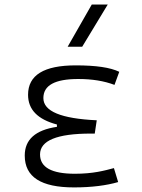

<svg xmlns="http://www.w3.org/2000/svg" viewBox="-20 -815 626 845"><path d="M305.7 9.8C383.8 9.8 449.7 1 500 -13.7L481.4 -75.2C439.5 -64 390.1 -50.3 309.6 -50.3C207 -50.3 156.2 -78.6 156.2 -135.3C156.2 -196.3 230.5 -227.1 379.9 -227.1H397L405.8 -285.6C248.5 -293 170.9 -325.2 170.9 -383.3C170.9 -439.5 221.7 -467.3 324.2 -467.3C384.8 -467.3 437.5 -459 483.9 -441.4L504.9 -499C465.3 -518.1 402.3 -527.3 313.5 -527.3C173.3 -527.3 103.5 -484.4 103.5 -397.9C103.5 -333 145.5 -289.6 230.5 -267.1V-256.8C135.7 -242.7 88.9 -200.7 88.9 -130.4C88.9 -36.1 160.6 9.8 305.7 9.8ZM277.8 -609.4H341.8L454.1 -794.9H383.8Z"/></svg>

Font: Cascadia Mono Light
Style: Regular
Weight: 300
Monospace: yes
Designer: Aaron Bell
Foundry: Saja Typeworks
Version: Version 2404.023